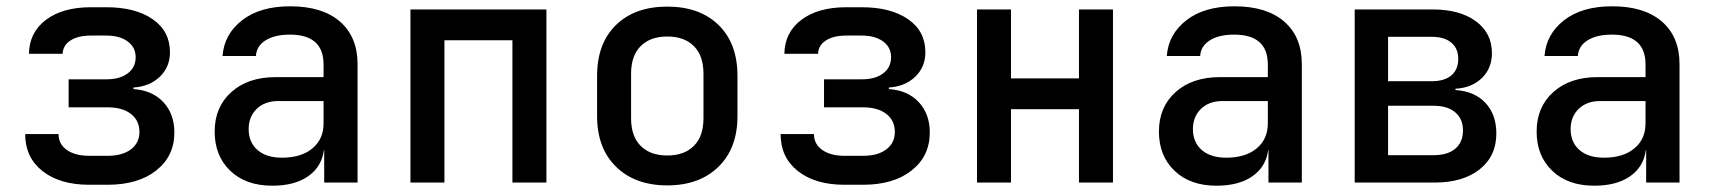

<svg xmlns="http://www.w3.org/2000/svg" viewBox="-20 -580 5440 610"><path d="M263 7Q170 7 115 -36.5Q60 -80 60 -154H166Q166 -122 192.5 -103.5Q219 -85 263 -85H322Q369 -85 396 -105.5Q423 -126 423 -161Q423 -197 396 -218Q369 -239 322 -239H198V-328H318Q361 -328 386 -347Q411 -366 411 -398Q411 -430 385.5 -448.5Q360 -467 318 -467H269Q228 -467 204 -451.5Q180 -436 179 -409H72Q73 -477 126 -517Q179 -557 269 -557H318Q410 -557 465 -519Q520 -481 520 -414Q520 -367 487.5 -336Q455 -305 404 -302V-297Q464 -293 499 -255.5Q534 -218 534 -159Q534 -84 476.5 -38.5Q419 7 322 7Z M845 10Q761 10 711.5 -37.5Q662 -85 662 -162Q662 -240 715 -287.5Q768 -335 856 -335H1008V-375Q1008 -470 901 -470Q853 -470 824 -452Q795 -434 793 -402H687Q692 -471 749 -515.5Q806 -560 902 -560Q1004 -560 1060 -511.5Q1116 -463 1116 -376V0H1010V-103H1009Q1002 -50 959 -20Q916 10 845 10ZM876 -79Q937 -79 972.5 -108.5Q1008 -138 1008 -188V-259H864Q821 -259 795.5 -234Q770 -209 770 -170Q770 -128 798 -103.5Q826 -79 876 -79Z M1284 0V-550H1716V0H1608V-452H1392V0Z M2100 9Q1998 9 1937.5 -50Q1877 -109 1877 -211V-339Q1877 -442 1937 -500.5Q1997 -559 2100 -559Q2203 -559 2263 -500.5Q2323 -442 2323 -339V-211Q2323 -109 2262.5 -50Q2202 9 2100 9ZM2100 -86Q2154 -86 2184.5 -116.5Q2215 -147 2215 -204V-346Q2215 -403 2184.5 -433.5Q2154 -464 2100 -464Q2046 -464 2015.5 -433.5Q1985 -403 1985 -346V-204Q1985 -147 2015.5 -116.5Q2046 -86 2100 -86Z M2663 7Q2570 7 2515 -36.5Q2460 -80 2460 -154H2566Q2566 -122 2592.5 -103.5Q2619 -85 2663 -85H2722Q2769 -85 2796 -105.5Q2823 -126 2823 -161Q2823 -197 2796 -218Q2769 -239 2722 -239H2598V-328H2718Q2761 -328 2786 -347Q2811 -366 2811 -398Q2811 -430 2785.5 -448.5Q2760 -467 2718 -467H2669Q2628 -467 2604 -451.5Q2580 -436 2579 -409H2472Q2473 -477 2526 -517Q2579 -557 2669 -557H2718Q2810 -557 2865 -519Q2920 -481 2920 -414Q2920 -367 2887.5 -336Q2855 -305 2804 -302V-297Q2864 -293 2899 -255.5Q2934 -218 2934 -159Q2934 -84 2876.5 -38.5Q2819 7 2722 7Z M3084 0V-550H3192V-331H3408V-550H3516V0H3408V-233H3192V0Z M3845 10Q3761 10 3711.5 -37.5Q3662 -85 3662 -162Q3662 -240 3715 -287.5Q3768 -335 3856 -335H4008V-375Q4008 -470 3901 -470Q3853 -470 3824 -452Q3795 -434 3793 -402H3687Q3692 -471 3749 -515.5Q3806 -560 3902 -560Q4004 -560 4060 -511.5Q4116 -463 4116 -376V0H4010V-103H4009Q4002 -50 3959 -20Q3916 10 3845 10ZM3876 -79Q3937 -79 3972.5 -108.5Q4008 -138 4008 -188V-259H3864Q3821 -259 3795.5 -234Q3770 -209 3770 -170Q3770 -128 3798 -103.5Q3826 -79 3876 -79Z M4284 0V-550H4531Q4618 -550 4669 -512.5Q4720 -475 4720 -411Q4720 -363 4688 -332Q4656 -301 4604 -298V-294Q4665 -290 4699.5 -253Q4734 -216 4734 -156Q4734 -84 4681 -42Q4628 0 4538 0ZM4390 -322H4529Q4569 -322 4591 -340.5Q4613 -359 4613 -393Q4613 -426 4591 -444.5Q4569 -463 4529 -463H4390ZM4390 -87H4535Q4579 -87 4603.5 -107.5Q4628 -128 4628 -166Q4628 -202 4603.5 -223Q4579 -244 4535 -244H4390Z M5045 10Q4961 10 4911.5 -37.5Q4862 -85 4862 -162Q4862 -240 4915 -287.5Q4968 -335 5056 -335H5208V-375Q5208 -470 5101 -470Q5053 -470 5024 -452Q4995 -434 4993 -402H4887Q4892 -471 4949 -515.5Q5006 -560 5102 -560Q5204 -560 5260 -511.5Q5316 -463 5316 -376V0H5210V-103H5209Q5202 -50 5159 -20Q5116 10 5045 10ZM5076 -79Q5137 -79 5172.5 -108.5Q5208 -138 5208 -188V-259H5064Q5021 -259 4995.5 -234Q4970 -209 4970 -170Q4970 -128 4998 -103.5Q5026 -79 5076 -79Z"/></svg>

Font: JetBrains Mono NL SemiBold
Style: Regular
Weight: 600
Designer: Philipp Nurullin, Konstantin Bulenkov
Foundry: JetBrains
Version: Version 2.304; ttfautohint (v1.8.4.7-5d5b)